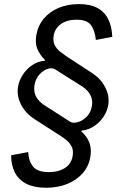

<svg xmlns="http://www.w3.org/2000/svg" viewBox="-20 -757 600 925"><path d="M201.7 147.5Q145 147.5 107.9 128.9Q70.8 110.4 52.2 75.2Q33.7 40 33.7 -8.8L115.7 -24.4Q118.2 20.5 140.1 46.4Q162.1 72.3 215.8 72.3Q261.2 72.3 292.5 52.5Q323.7 32.7 330.1 -5.9Q334.5 -32.7 325.2 -50.8Q315.9 -68.8 300.5 -81.5Q285.2 -94.2 270 -103.5L145.5 -183.6Q117.2 -202.1 97.9 -227.1Q78.6 -252 70.3 -280.8Q62 -309.6 66.9 -339.4Q71.8 -368.7 89.6 -396.5Q107.4 -424.3 135 -443.1Q162.6 -461.9 196.3 -464.4L197.8 -466.3Q171.4 -493.7 159.9 -521.2Q148.4 -548.8 154.8 -586.9Q162.6 -633.3 190.7 -667Q218.8 -700.7 262.5 -719Q306.2 -737.3 360.4 -737.3Q414.6 -737.3 449 -718.8Q483.4 -700.2 501 -665.3Q518.6 -630.4 521 -579.6L441.9 -564.5Q437 -611.3 417.7 -636.7Q398.4 -662.1 349.1 -662.1Q302.7 -662.1 273.4 -641.1Q244.1 -620.1 238.3 -584.5Q234.4 -558.6 243.4 -540.3Q252.4 -522 268.3 -509.3Q284.2 -496.6 299.3 -486.3L423.3 -405.3Q452.6 -386.2 471.4 -361.1Q490.2 -335.9 498.3 -308.1Q506.3 -280.3 501.5 -251.5Q496.6 -221.2 478.3 -193.8Q460 -166.5 432.4 -148.7Q404.8 -130.9 372.6 -127.4L371.1 -124.5Q390.1 -107.4 401.4 -88.6Q412.6 -69.8 416 -48.3Q419.4 -26.9 415.5 -2.9Q408.2 43 378.9 76.9Q349.6 110.8 304 129.2Q258.3 147.5 201.7 147.5ZM317.4 -170.9Q331.1 -162.1 354 -168.2Q377 -174.3 397.2 -194.3Q417.5 -214.4 422.9 -246.6Q426.3 -266.6 421.4 -283.7Q416.5 -300.8 404.3 -315.7Q392.1 -330.6 372.1 -342.8L245.6 -422.9Q231.4 -432.1 210 -425.3Q188.5 -418.5 169.9 -398.2Q151.4 -377.9 146 -346.2Q143.1 -326.7 147.2 -309.3Q151.4 -292 164.1 -276.4Q176.8 -260.7 198.2 -247.1Z"/></svg>

Font: Inter 18pt
Style: Italic
Weight: 400
Italic angle: -9.3988°
Designer: Rasmus Andersson
Foundry: rsms
Version: Version 4.001;git-66647c0bb